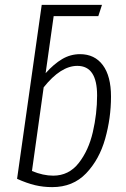

<svg xmlns="http://www.w3.org/2000/svg" viewBox="-20 -756 518 787"><path d="M435 -360Q435 -272 411 -187Q387 -102 333 -45.5Q279 11 194 11Q157 11 123.5 3Q90 -5 50 -23L151 -736H398L383 -690H200L167 -456Q201 -494 235 -514Q269 -534 308 -534Q368 -534 401.5 -489Q435 -444 435 -360ZM297 -486Q229 -486 159 -398L111 -55Q157 -36 198 -36Q262 -36 302.5 -87.5Q343 -139 360.5 -214.5Q378 -290 378 -365Q378 -486 297 -486Z"/></svg>

Font: Fira Sans Extra Condensed Light
Style: Italic
Weight: 300
Width: 3
Italic angle: -8°
Designer: Carrois Corporate & Edenspiekermann AG
Foundry: Carrois Corporate GbR & Edenspiekermann AG
Version: Version 4.203